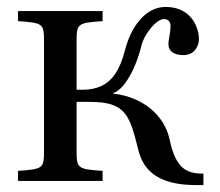

<svg xmlns="http://www.w3.org/2000/svg" viewBox="-20 -522 634 554"><path d="M32 0H276V-29C204 -34 201 -36 201 -87V-228H239C344 -228 354 -190 380 -86C401 -4 476 12 547 12H567V-21C517 -21 487 -36 469 -121C455 -185 398 -241 307 -252V-254C332 -260 368 -310 388 -390C397 -426 432 -467 453 -467C465 -467 472 -460 472 -447C472 -426 466 -409 466 -395C466 -366 496 -363 509 -363C544 -363 554 -393 554 -409C554 -441 533 -502 458 -502C398 -502 358 -442 342 -382C326 -322 303 -263 218 -263H201V-403C201 -454 204 -456 276 -461V-490H32V-461C104 -456 107 -454 107 -403V-87C107 -36 104 -34 32 -29Z"/></svg>

Font: Lingua Franca
Style: Regular
Weight: 400
Version: Version 1.19